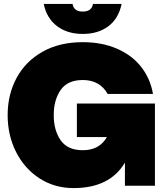

<svg xmlns="http://www.w3.org/2000/svg" viewBox="-20 -947 849 979"><path d="M19 -360Q19 -465 64.5 -549.5Q110 -634 196.5 -683Q283 -732 402 -732Q500 -732 577 -698.5Q654 -665 700.5 -605Q747 -545 760 -468H529Q489 -539 402 -539Q325 -539 289.5 -488.5Q254 -438 254 -360Q254 -282 289.5 -231.5Q325 -181 402 -181Q487 -181 525 -248H372V-419H770V0H617V-118Q540 12 355 12Q258 12 181.5 -37.5Q105 -87 62 -172Q19 -257 19 -360ZM203 -927H350Q356 -888 402 -888Q448 -888 454 -927H600Q585 -853 533 -813.5Q481 -774 402 -774Q323 -774 270.5 -814Q218 -854 203 -927Z"/></svg>

Font: Aspekta 1000
Style: Regular
Weight: 1000
Designer: Ivo Dolenc
Version: Version 2.000